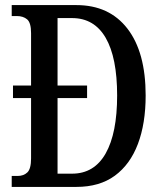

<svg xmlns="http://www.w3.org/2000/svg" viewBox="-20 -734 637 754"><path d="M26 0V-43H49Q73 -43 87.5 -57Q102 -71 102 -112V-349H31V-398H102V-604Q102 -645 86.5 -658Q71 -671 46 -671H26V-714H280Q409 -714 480.5 -621.5Q552 -529 552 -359Q552 -249 521.5 -168.5Q491 -88 431 -44Q371 0 280 0ZM263 -52Q350 -52 395 -131.5Q440 -211 440 -359Q440 -508 395 -585.5Q350 -663 263 -663H206V-398H322V-349H206V-52Z"/></svg>

Font: Noto Serif Myanmar ExtraCondensed Medium
Style: Regular
Weight: 500
Width: 2
Designer: Ben Mitchell and the Monotype Design Team
Foundry: Monotype Imaging Inc.
Version: Version 2.106; ttfautohint (v1.8.4.7-5d5b)